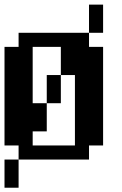

<svg xmlns="http://www.w3.org/2000/svg" viewBox="-20 -708 540 852"><path d="M0 -500H62.5V-562.5H375V-687.5H437.5V-562.5H375V-500H437.5V-62.5H375V0H62.5V125H0V0H62.5V-62.5H0ZM125 -500V-250H187.5V-375H250V-500ZM125 -125V-62.5H312.5V-375H250V-250H187.5V-125Z"/></svg>

Font: NeoDunggeunmo Code
Style: Regular
Weight: 400
Monospace: yes
Version: Version 1.600